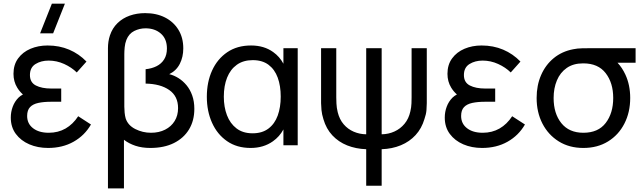

<svg xmlns="http://www.w3.org/2000/svg" viewBox="-20 -808 3580 1068"><path d="M275.5 -622.5H203L268.5 -787.5H341ZM247.5 15Q190 15 143 -5.2Q96 -25.5 68 -63.2Q40 -101 40 -154Q40 -185.5 50.8 -214.5Q61.5 -243.5 83 -265Q94 -275.5 107.5 -282.5Q88 -300 75.5 -321Q55 -354.5 55 -397.5Q55 -448 80.8 -483.2Q106.5 -518.5 149.8 -536.8Q193 -555 245 -555Q310 -555 364.8 -531.8Q419.5 -508.5 461 -465.5L407 -405Q378 -433.5 336.8 -452.2Q295.5 -471 250.5 -471Q208.5 -471 177.5 -451.8Q146.5 -432.5 146.5 -390.5Q146.5 -349.5 179.5 -332.5Q212.5 -315.5 265 -315.5H320.5V-242H264.5Q223 -242 193 -235.5Q163 -229 147 -212Q131 -195 131 -163Q131 -120 163.8 -94.8Q196.5 -69.5 251 -69.5Q303.5 -69.5 344.8 -93.2Q386 -117 415 -161.5L486 -115.5Q451 -54.5 389.5 -19.8Q328 15 247.5 15Z M580.5 240V-540Q580.5 -558.5 583.2 -576.5Q586 -594.5 591.5 -611Q605 -651.5 633.5 -679.2Q662 -707 701.5 -721Q741 -735 787.5 -735Q850 -735 897.8 -710.8Q945.5 -686.5 972.5 -642.5Q999.5 -598.5 999.5 -539Q999.5 -491 980.2 -453Q961 -415 921.5 -395.5Q948 -389 972.8 -373.5Q997.5 -358 1017.5 -334Q1037.5 -310 1049.2 -277Q1061 -244 1061 -202.5Q1061 -137 1031.5 -88.2Q1002 -39.5 947.2 -12.2Q892.5 15 816 15Q770 15 733.2 2.8Q696.5 -9.5 669.5 -30.5V240ZM820 -69.5Q864.5 -69.5 898.5 -86.8Q932.5 -104 951.5 -134.8Q970.5 -165.5 970.5 -206.5Q970.5 -273 921.5 -307.2Q872.5 -341.5 790 -343V-423Q824.5 -426.5 851.2 -440Q878 -453.5 893.2 -478Q908.5 -502.5 908.5 -538Q908.5 -591.5 875 -621Q841.5 -650.5 789.5 -650.5Q756.5 -650.5 726.8 -635.8Q697 -621 683 -586Q675.5 -566.5 673.5 -544.8Q671.5 -523 671.5 -507V-214.5Q671.5 -200 673.2 -181.8Q675 -163.5 679 -149.5Q691.5 -111 732.5 -90.2Q773.5 -69.5 820 -69.5Z M1374 15Q1297.5 15 1243 -22.8Q1188.5 -60.5 1159.5 -125Q1130.5 -189.5 1130.5 -270Q1130.5 -351.5 1159.8 -415.8Q1189 -480 1244 -517.5Q1299 -555 1376.5 -555Q1449 -555 1499.5 -518.5Q1535.5 -493 1556.5 -453.5V-540H1636V0H1556.5V-88Q1535 -48 1498 -22Q1446 15 1374 15ZM1385 -66.5Q1438.5 -66.5 1473.2 -92.8Q1508 -119 1524.8 -165.2Q1541.5 -211.5 1541.5 -270.5Q1541.5 -330.5 1524.8 -376.2Q1508 -422 1473.5 -447.8Q1439 -473.5 1386 -473.5Q1333.5 -473.5 1297.5 -447.8Q1261.5 -422 1243.2 -376.2Q1225 -330.5 1225 -270Q1225 -213 1242.5 -167Q1260 -121 1295.5 -93.8Q1331 -66.5 1385 -66.5Z M2017 225V22Q1959.5 20 1911.2 0.8Q1863 -18.5 1828.8 -55Q1794.5 -91.5 1779 -145Q1770.5 -172 1768.2 -196Q1766 -220 1766 -234V-540H1850.5V-266.5Q1850.5 -254.5 1851.5 -231.5Q1852.5 -208.5 1858.5 -184Q1868.5 -143.5 1891.8 -116.5Q1915 -89.5 1947.5 -75.5Q1980 -61.5 2017 -61V-540H2103V-61Q2141 -61.5 2174 -76.5Q2207 -91.5 2230.2 -119.5Q2253.5 -147.5 2262.5 -188Q2268 -211 2268.8 -233.2Q2269.5 -255.5 2269.5 -266.5V-540H2354V-234Q2354 -218 2352.2 -195.5Q2350.5 -173 2341 -146Q2325.5 -93.5 2291.8 -56.8Q2258 -20 2209.8 0Q2161.5 20 2103 22V225Z M2661.5 15Q2604 15 2557 -5.2Q2510 -25.5 2482 -63.2Q2454 -101 2454 -154Q2454 -185.5 2464.8 -214.5Q2475.5 -243.5 2497 -265Q2508 -275.5 2521.5 -282.5Q2502 -300 2489.5 -321Q2469 -354.5 2469 -397.5Q2469 -448 2494.8 -483.2Q2520.5 -518.5 2563.8 -536.8Q2607 -555 2659 -555Q2724 -555 2778.8 -531.8Q2833.5 -508.5 2875 -465.5L2821 -405Q2792 -433.5 2750.8 -452.2Q2709.5 -471 2664.5 -471Q2622.5 -471 2591.5 -451.8Q2560.5 -432.5 2560.5 -390.5Q2560.5 -349.5 2593.5 -332.5Q2626.5 -315.5 2679 -315.5H2734.5V-242H2678.5Q2637 -242 2607 -235.5Q2577 -229 2561 -212Q2545 -195 2545 -163Q2545 -120 2577.8 -94.8Q2610.5 -69.5 2665 -69.5Q2717.5 -69.5 2758.8 -93.2Q2800 -117 2829 -161.5L2900 -115.5Q2865 -54.5 2803.5 -19.8Q2742 15 2661.5 15Z M3225 15Q3146.5 15 3088 -21.5Q3029.5 -58 2997.2 -120.8Q2965 -183.5 2965 -263Q2965 -333.5 2989.8 -390.2Q3014.5 -447 3060 -484.5Q3105.5 -522 3168 -534Q3191 -539 3220.8 -539.5Q3250.5 -540 3285 -540H3515.5V-459H3415Q3440.5 -432 3458.5 -393.5Q3485.5 -335.5 3485.5 -263Q3485.5 -183.5 3453.2 -120.5Q3421 -57.5 3362.2 -21.2Q3303.5 15 3225 15ZM3225 -69.5Q3307.5 -69.5 3349.2 -124Q3391 -178.5 3391 -263Q3391 -347 3349 -401.2Q3307 -455.5 3225 -455.5Q3224 -455.5 3223 -455.5Q3169 -455.5 3132.5 -430Q3096 -404.5 3077.8 -360.8Q3059.5 -317 3059.5 -263Q3059.5 -176.5 3102.5 -123Q3145.5 -69.5 3225 -69.5Z"/></svg>

Font: Cns Manrope Med
Style: Regular
Weight: 500
Designer: Mikhail Sharanda
Foundry: Mikhail Sharanda
Version: Version 4.504